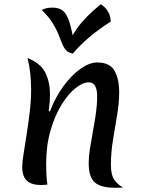

<svg xmlns="http://www.w3.org/2000/svg" viewBox="-20 -872 666 907"><path d="M216 -346Q242 -414 280.5 -466Q319 -518 361 -547.5Q403 -577 439 -577Q498 -577 520.5 -538.5Q543 -500 543 -435Q543 -387 533.5 -330Q524 -273 514 -213Q504 -153 504 -95Q504 -48 518 -25.5Q532 -3 561 14Q551 15 542 15Q533 15 524 15Q457 15 428 -10Q399 -35 399 -102Q399 -132 405 -170.5Q411 -209 419 -251.5Q427 -294 433 -336.5Q439 -379 439 -417Q439 -483 399 -483Q371 -483 336.5 -455.5Q302 -428 270.5 -377Q239 -326 218.5 -255Q198 -184 198 -98Q198 -75 199 -50.5Q200 -26 204 0Q194 1 186.5 1.5Q179 2 173 2Q130 2 107.5 -18Q85 -38 85 -84Q85 -106 91.5 -146.5Q98 -187 106 -238Q114 -289 120.5 -343.5Q127 -398 127 -448Q127 -487 123 -525Q119 -563 110 -598Q172 -573 194 -529Q216 -485 216 -427Q216 -408 214.5 -388Q213 -368 210 -347ZM456 -852Q463 -848 473.5 -838.5Q484 -829 493 -812.5Q502 -796 503 -770Q445 -733 400.5 -695Q356 -657 324 -619Q303 -623 292 -635Q281 -647 273.5 -666Q266 -685 256 -710Q246 -735 228 -764Q210 -793 177 -825Q187 -830 198.5 -833Q210 -836 229 -836Q259 -836 277.5 -821Q296 -806 308.5 -766Q321 -726 332 -652L311 -685Q327 -714 345.5 -740Q364 -766 390.5 -793Q417 -820 456 -852Z"/></svg>

Font: Merienda
Style: Regular
Weight: 400
Designer: Eduardo Rodriguez Tunni
Foundry: Eduardo Rodriguez Tunni
Version: Version 2.001